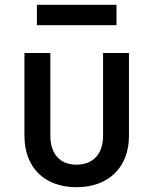

<svg xmlns="http://www.w3.org/2000/svg" viewBox="-20 -771 640 801"><path d="M466 -666V-751H134V-666ZM299 10C432 10 518 -72 518 -204V-550H410V-205C410 -128 368 -84 299 -84C231 -84 190 -128 190 -205V-550H82V-204C82 -72 166 10 299 10Z"/></svg>

Font: Tekne LDO SemiBold
Style: Regular
Weight: 600
Monospace: yes
Designer: Alessio Laiso, Mario Rullo, Paolo Rosset
Foundry: Alessio Laiso
Version: Version 1.000;hotconv 1.0.109;makeotfexe 2.5.65596